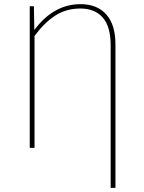

<svg xmlns="http://www.w3.org/2000/svg" viewBox="-20 -711 691 923"><path d="M535 -497V192H512V-494Q512 -583 474 -626.5Q436 -670 367 -670Q297 -670 244 -635Q191 -600 146 -538V0H123V-681H143L145 -567Q238 -691 367 -691Q447 -691 491 -641.5Q535 -592 535 -497Z"/></svg>

Font: Fira Sans Thin
Style: Regular
Weight: 100
Designer: bBox Type GmbH & Carrois Corporate GbR & Edenspiekermann AG
Foundry: bBox Type GmbH & Carrois Corporate GbR & Edenspiekermann AG
Version: Version 4.301